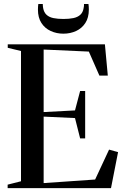

<svg xmlns="http://www.w3.org/2000/svg" viewBox="-20 -972 647 992"><path d="M88.5 -35.5V-708.5L20 -725V-743H522L537 -581.5H493.5L439 -705.5L205.5 -716V-393L367.5 -401.5L394 -502H420V-257H394L367.5 -362L205.5 -369.5V-26L471.5 -44.5L543.5 -199L590 -186L553.5 0H19.5V-18ZM307.5 -798Q272 -798 242 -811.8Q212 -825.5 194 -853.2Q176 -881 176 -922.5Q176 -931.5 176.5 -937.5Q177 -943.5 178 -951.5H201Q201 -946.5 201.5 -941Q202 -935.5 203 -930Q207 -908 220.5 -895.5Q234 -883 256.2 -878.5Q278.5 -874 307.5 -874Q337 -874 359 -878.5Q381 -883 394.8 -895.5Q408.5 -908 412 -930Q413.5 -935.5 413.8 -941Q414 -946.5 414 -951.5H437Q438 -943.5 438.5 -937.5Q439 -931.5 439 -922.5Q439 -881 421 -853.2Q403 -825.5 373 -811.8Q343 -798 307.5 -798Z"/></svg>

Font: Merriweather 144pt Medium
Style: Regular
Weight: 500
Version: Version 2.100